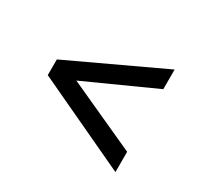

<svg xmlns="http://www.w3.org/2000/svg" viewBox="-105 -671 809 762"><g transform="rotate(30 300.0 -290.0)"><path d="M72 -254V-326L497 -525V-435L181 -292L497 -148V-55Z"/></g></svg>

Font: Radio Canada
Style: Regular
Weight: 400
Designer: Charles Daoud, Etienne Aubert Bonn, Alexandre Saumier Demers, Jacques Le Bailly
Foundry: Radio-Canada
Version: Version 2.104;gftools[0.9.28.dev5+ged2979d]